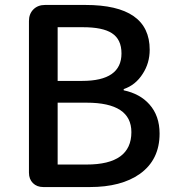

<svg xmlns="http://www.w3.org/2000/svg" viewBox="-20 -756 707 776"><path d="M155 0Q129 0 113 -16Q97 -32 97 -58V-671Q97 -700 115 -718Q133 -736 162 -736H325Q585 -736 585 -555Q585 -501 557 -458Q528 -412 480 -396V-391Q546 -377 584 -334Q625 -288 625 -216Q625 -110 545 -53Q470 0 343 0H220ZM213 -91H330Q511 -91 511 -222Q511 -341 330 -341H213V-216ZM213 -429H312Q471 -429 471 -540Q471 -597 432 -622Q395 -646 315 -646H213V-537Z"/></svg>

Font: GenSenRounded JP M
Style: Regular
Weight: 500
Version: Version 1.501;PS 1;hotconv 16.6.51;makeotf.lib2.5.65220